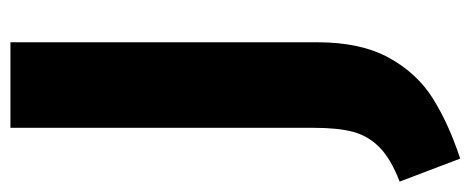

<svg xmlns="http://www.w3.org/2000/svg" viewBox="-298 -446 902 368"><g transform="rotate(-90 153.0 -262.0)"><path d="M33 169 -11 53Q33 36 55 14Q77 -8 84.5 -37Q92 -66 92 -111V-693H256V-105Q256 -22 226.5 32Q197 86 148.5 116.5Q100 147 33 169Z"/></g></svg>

Font: Fira Sans BGR
Style: Bold
Weight: 700
Designer: bBox Type GmbH & Carrois Corporate GbR & Edenspiekermann AG
Foundry: bBox Type GmbH & Carrois Corporate GbR & Edenspiekermann AG
Version: Version 4.301